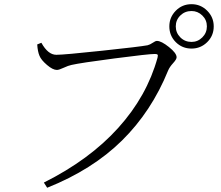

<svg xmlns="http://www.w3.org/2000/svg" viewBox="-20 -841 1040 904"><path d="M881.8 -612.3Q837.9 -612.3 807.6 -642.6Q777.3 -672.9 777.3 -716.8Q777.3 -759.8 807.6 -790.5Q837.9 -821.3 881.8 -821.3Q924.8 -821.3 955.6 -790.5Q986.3 -759.8 986.3 -716.8Q986.3 -672.9 955.6 -642.6Q924.8 -612.3 881.8 -612.3ZM881.8 -789.1Q850.6 -789.1 829.1 -768.1Q807.6 -747.1 807.6 -716.8Q807.6 -686.5 829.1 -665Q850.6 -643.6 881.8 -643.6Q911.1 -643.6 932.6 -665Q954.1 -686.5 954.1 -716.8Q954.1 -747.1 932.6 -768.1Q911.1 -789.1 881.8 -789.1ZM174.8 -639.6Q206.1 -583 245.1 -583Q281.2 -583 460 -602.1Q638.7 -621.1 674.8 -627.9Q686.5 -630.9 699.2 -639.6Q711.9 -648.4 718.8 -648.4Q739.3 -648.4 775.4 -619.6Q811.5 -590.8 811.5 -571.3Q811.5 -561.5 794.9 -543.5Q778.3 -525.4 771.5 -508.8Q693.4 -316.4 554.2 -179.2Q415 -42 202.1 43L186.5 18.6Q401.4 -88.9 536.6 -238.8Q671.9 -388.7 721.7 -569.3Q724.6 -581.1 721.7 -584Q718.8 -586.9 709 -586.9Q679.7 -586.9 519 -565.9Q358.4 -544.9 316.4 -535.2Q301.8 -532.2 279.8 -522Q257.8 -511.7 248 -511.7Q228.5 -511.7 201.2 -535.2Q173.8 -558.6 166 -578.1Q157.2 -598.6 155.3 -631.8Z"/></svg>

Font: GenYoMin TW TTF Light
Style: Regular
Weight: 300
Version: Version 1.300